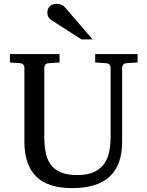

<svg xmlns="http://www.w3.org/2000/svg" viewBox="-20 -948 752 984"><path d="M627 -624Q616.2 -623 611.1 -616.2Q606 -609.4 606 -602.1V-222.2Q606 -160.6 589.4 -115.7Q572.8 -70.8 540.3 -41.5Q507.8 -12.2 459.7 2Q411.6 16.1 349.1 16.1Q225.1 16.1 165 -43.9Q105 -104 105 -222.2V-602.1Q105 -609.4 99.9 -616.2Q94.7 -623 84 -624L30.8 -627.9V-670.9H285.2V-627.9L228 -624Q217.3 -623 212.2 -616.2Q207 -609.4 207 -602.1V-248Q207 -204.1 213.9 -167.7Q220.7 -131.3 239.3 -105.5Q257.8 -79.6 290.8 -65.2Q323.7 -50.8 376 -50.8Q427.7 -50.8 460.9 -65.9Q494.1 -81.1 513.2 -107.7Q532.2 -134.3 539.6 -170.4Q546.9 -206.5 546.9 -248V-602.1Q546.9 -609.4 541.3 -616.2Q535.6 -623 524.9 -624L467.8 -627.9V-670.9H685.1V-627.9ZM397.5 -746.1 245.6 -843.3Q234.9 -850.1 228.8 -859.9Q222.7 -869.6 222.7 -883.3Q222.7 -891.1 225.1 -899.2Q227.5 -907.2 232.9 -913.6Q238.3 -919.9 247.1 -924.1Q255.9 -928.2 268.6 -928.2Q279.3 -928.2 286.6 -926.5Q293.9 -924.8 299.8 -921.4Q305.7 -918 310.5 -912.8Q315.4 -907.7 320.8 -901.4L454.6 -746.1Z"/></svg>

Font: BabelStone Ogham
Style: Regular
Weight: 400
Designer: Andrew West
Foundry: BabelStone
Version: Version 2.02 March 14, 2022